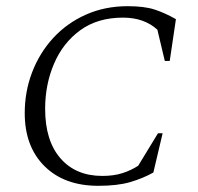

<svg xmlns="http://www.w3.org/2000/svg" viewBox="-20 -591 640 621"><path d="M298 10Q188 10 124 -53.5Q60 -117 60 -225Q60 -295 84 -357.5Q108 -420 152 -468Q196 -516 257.5 -543.5Q319 -571 393 -571Q447 -571 480.5 -560Q514 -549 549 -529L529 -394H513L489 -495Q446 -534 378 -534Q296 -534 240 -493.5Q184 -453 155 -385.5Q126 -318 126 -239Q126 -136 175.5 -79Q225 -22 311 -22Q348 -22 376 -31Q404 -40 427 -55L491 -160H506L476 -33Q442 -14 401 -2Q360 10 298 10Z"/></svg>

Font: Spectral SC Light
Style: Italic
Weight: 300
Italic angle: -10°
Designer: Jean-Baptiste Levee
Foundry: Production Type
Version: Version 2.001